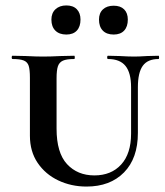

<svg xmlns="http://www.w3.org/2000/svg" viewBox="-20 -673 608 706"><path d="M377 -456Q374 -456 374 -462Q374 -468 377 -468L419 -467Q453 -465 474 -465Q490 -465 522 -467L563 -468Q565 -468 565 -462Q565 -456 563 -456Q523 -456 505 -431Q487 -406 487 -352V-184Q487 -91 436 -39Q385 13 298 13Q242 13 194.5 -9.5Q147 -32 118.5 -74Q90 -116 90 -174V-387Q90 -417 85.5 -431Q81 -445 67.5 -450.5Q54 -456 26 -456Q23 -456 23 -462Q23 -468 26 -468L74 -467Q114 -465 138 -465Q165 -465 205 -467L253 -468Q255 -468 255 -462Q255 -456 253 -456Q225 -456 211.5 -450Q198 -444 193 -429.5Q188 -415 188 -385V-200Q188 -111 226.5 -69.5Q265 -28 327 -28Q389 -28 425.5 -68Q462 -108 462 -182V-352Q462 -405 441.5 -430.5Q421 -456 377 -456ZM169 -601Q169 -625 184 -639Q199 -653 224 -653Q249 -653 262.5 -639Q276 -625 276 -601Q276 -575 262.5 -560.5Q249 -546 224 -546Q198 -546 183.5 -560.5Q169 -575 169 -601ZM344 -601Q344 -625 358.5 -638.5Q373 -652 398 -652Q423 -652 436.5 -638.5Q450 -625 450 -601Q450 -575 436.5 -560.5Q423 -546 398 -546Q372 -546 358 -560.5Q344 -575 344 -601Z"/></svg>

Font: Cormorant SC
Style: Bold
Weight: 700
Designer: Christian Thalmann (Catharsis Fonts)
Foundry: Catharsis Fonts
Version: Version 4.000